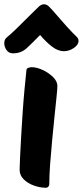

<svg xmlns="http://www.w3.org/2000/svg" viewBox="-52 -866 388 900"><path d="M162 14Q136 14 107.5 4Q79 -6 59.5 -25Q40 -44 40 -71Q40 -87 42 -128Q44 -169 47 -223.5Q50 -278 54 -336.5Q58 -395 63 -448Q68 -501 72 -538Q73 -546 82 -548.5Q91 -551 97 -551Q120 -551 148 -538Q176 -525 196.5 -505Q217 -485 217 -463Q217 -450 213 -411.5Q209 -373 203.5 -320Q198 -267 192.5 -209Q187 -151 183 -96.5Q179 -42 179 -2Q179 3 175 8.5Q171 14 162 14ZM9 -616Q-11 -616 -21.5 -631.5Q-32 -647 -32 -663Q-32 -680 -22 -689Q-1 -706 27.5 -734Q56 -762 84.5 -790.5Q113 -819 131 -836Q143 -846 154 -846Q167 -846 178 -835Q193 -820 215.5 -793.5Q238 -767 262.5 -740Q287 -713 307 -694Q316 -686 316 -674Q316 -656 294 -641Q272 -626 248 -626Q219 -626 190.5 -648.5Q162 -671 136 -702Q99 -664 73 -640Q47 -616 9 -616Z"/></svg>

Font: Protest Riot
Style: Regular
Weight: 400
Designer: Octavio Pardo
Foundry: Ashler Design
Version: Version 2.005; ttfautohint (v1.8.4.7-5d5b)